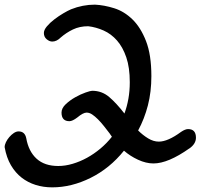

<svg xmlns="http://www.w3.org/2000/svg" viewBox="-45 -761 864 827"><path d="M216 -599Q199 -582 180 -582Q168 -582 156 -592Q144 -602 144 -619Q144 -632 157 -647.5Q170 -663 189 -677.5Q208 -692 227.5 -703.5Q247 -715 261 -721Q311 -741 364 -741Q404 -739 447 -725.5Q490 -712 525.5 -677.5Q561 -643 584 -584Q607 -525 607 -433Q607 -365 592 -307Q577 -249 550 -199Q570 -179 593 -165Q616 -151 639 -151Q678 -151 735 -193Q753 -205 765 -205Q799 -205 799 -168Q799 -141 770 -121L771 -122Q679 -57 616 -57Q584 -57 549.5 -73Q515 -89 489 -112Q428 -36 345.5 5Q263 46 180 46Q142 46 108.5 35.5Q75 25 48 4Q21 -17 2 -49.5Q-17 -82 -25 -127Q-25 -137 -19.5 -148.5Q-14 -160 -5 -170.5Q4 -181 14.5 -188Q25 -195 35 -195Q62 -195 68 -166Q78 -109 112.5 -77.5Q147 -46 206 -46Q236 -46 268 -55.5Q300 -65 330 -81.5Q360 -98 387.5 -121Q415 -144 437 -172Q435 -174 432.5 -178.5Q430 -183 428 -185L429 -184Q416 -201 403 -217.5Q390 -234 377 -247Q364 -260 352 -268Q340 -276 328 -276Q313 -276 288 -255Q267 -239 254 -239Q220 -239 220 -276Q220 -295 238 -312Q256 -329 279 -342Q302 -355 323.5 -362.5Q345 -370 352 -370Q394 -370 425.5 -343Q457 -316 491 -272Q502 -302 508 -335.5Q514 -369 514 -407Q514 -470 499 -514Q484 -558 459 -586.5Q434 -615 401.5 -629.5Q369 -644 335 -648Q298 -648 269 -634Q240 -620 216 -599Z"/></svg>

Font: Discipuli Britannica Bold
Style: Regular
Weight: 700
Designer: Peter Wiegel
Foundry: Peter Wiegel
Version: Version 0.001 2009